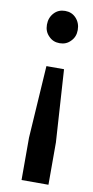

<svg xmlns="http://www.w3.org/2000/svg" viewBox="-82 -576 375 773"><g transform="rotate(10 105.0 -189.5)"><path d="M75 -427C87 -414 102 -408 120 -408C138 -408 153 -414 165 -427C177 -439 183 -454 183 -473C183 -492 177 -508 165 -521C153 -534 138 -540 120 -540C102 -540 87 -534 75 -521C63 -508 57 -492 57 -473C57 -454 63 -439 75 -427ZM175 161V-12L156 -308H84L65 -12V161Z"/></g></svg>

Font: Argentum Sans
Style: Regular
Weight: 400
Designer: Julieta Ulanovsky
Foundry: Julieta Ulanovsky
Version: Version 5.001;March 29, 2019;FontCreator 11.5.0.2425 64-bit